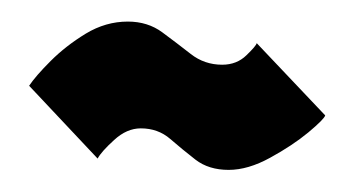

<svg xmlns="http://www.w3.org/2000/svg" viewBox="-20 -435 329 178"><path d="M192 -277.5Q173.5 -277.5 161.2 -287Q149 -296.5 137.8 -306.2Q126.5 -316 110.5 -316Q97.5 -316 85.8 -305.2Q74 -294.5 70.5 -288L7 -355.5Q13 -364.5 27 -378.5Q41 -392.5 59.5 -403.8Q78 -415 98.5 -415Q117 -415 130.5 -405Q144 -395 156.8 -385Q169.5 -375 186 -375Q199.5 -375 208.5 -383.8Q217.5 -392.5 218 -395L281.5 -328Q280.5 -324.5 265.8 -312.2Q251 -300 230.5 -288.8Q210 -277.5 192 -277.5Z"/></svg>

Font: Anybody UltraCondensed ExtraBold
Style: Regular
Weight: 800
Width: 1
Designer: Tyler Finck
Foundry: Etcetera Type Company
Version: Version 1.010; ttfautohint (v1.8.3) -l 8 -r 50 -G 200 -x 14 